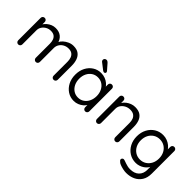

<svg xmlns="http://www.w3.org/2000/svg" viewBox="52 -1575 2640 2640"><g transform="rotate(45 1371.5 -255.0)"><path d="M321 -525Q389 -525 431.5 -490.5Q474 -456 488 -393H473L480 -411Q492 -439 521 -465Q550 -491 588 -508Q626 -525 667 -525Q733 -525 771 -496.5Q809 -468 825.5 -420.5Q842 -373 842 -314V-41Q842 -24 830.5 -12Q819 0 802 0Q784 0 773 -12Q762 -24 762 -41V-312Q762 -351 750.5 -382.5Q739 -414 713.5 -432.5Q688 -451 644 -451Q603 -451 569 -432.5Q535 -414 515 -382.5Q495 -351 495 -312V-41Q495 -24 484 -12Q473 0 455 0Q438 0 426.5 -12Q415 -24 415 -41V-315Q415 -353 404.5 -383.5Q394 -414 369 -432.5Q344 -451 300 -451Q260 -451 227 -432.5Q194 -414 174 -383.5Q154 -353 154 -315V-41Q154 -24 142.5 -12Q131 0 114 0Q97 0 85.5 -12Q74 -24 74 -41V-477Q74 -494 85.5 -505.5Q97 -517 114 -517Q132 -517 143 -505.5Q154 -494 154 -477V-401L132 -377Q136 -403 152.5 -429Q169 -455 195 -477Q221 -499 253 -512Q285 -525 321 -525Z M1416 -522Q1433 -522 1444.5 -510.5Q1456 -499 1456 -482V-41Q1456 -24 1444.5 -12Q1433 0 1416 0Q1398 0 1387 -12Q1376 -24 1376 -41V-136L1395 -138Q1395 -116 1380 -90Q1365 -64 1339 -41.5Q1313 -19 1277.5 -4.5Q1242 10 1201 10Q1133 10 1079 -25.5Q1025 -61 993.5 -122Q962 -183 962 -261Q962 -340 993.5 -400.5Q1025 -461 1079 -495.5Q1133 -530 1199 -530Q1242 -530 1279 -516Q1316 -502 1343.5 -478Q1371 -454 1386.5 -425Q1402 -396 1402 -367L1376 -373V-482Q1376 -499 1387 -510.5Q1398 -522 1416 -522ZM1210 -64Q1260 -64 1298.5 -90Q1337 -116 1358.5 -160.5Q1380 -205 1380 -261Q1380 -316 1358.5 -360.5Q1337 -405 1298.5 -430.5Q1260 -456 1210 -456Q1161 -456 1122.5 -431Q1084 -406 1062 -362Q1040 -318 1040 -261Q1040 -205 1061.5 -160.5Q1083 -116 1121.5 -90Q1160 -64 1210 -64ZM1218 -562Q1212 -562 1205.5 -565.5Q1199 -569 1193 -573L1108 -639Q1097 -646 1091.5 -654.5Q1086 -663 1086 -674Q1086 -691 1098 -700.5Q1110 -710 1123 -710Q1136 -710 1145 -704Q1154 -698 1161 -691L1235 -606Q1244 -596 1244 -586Q1244 -576 1237 -569Q1230 -562 1218 -562Z M1861 -530Q1929 -530 1968 -502Q2007 -474 2023.5 -427Q2040 -380 2040 -322V-41Q2040 -24 2028.5 -12Q2017 0 2000 0Q1983 0 1971.5 -12Q1960 -24 1960 -41V-320Q1960 -358 1948.5 -388.5Q1937 -419 1910.5 -437.5Q1884 -456 1838 -456Q1796 -456 1761 -437.5Q1726 -419 1705 -388.5Q1684 -358 1684 -320V-41Q1684 -24 1672.5 -12Q1661 0 1644 0Q1627 0 1615.5 -12Q1604 -24 1604 -41V-477Q1604 -494 1615.5 -505.5Q1627 -517 1644 -517Q1662 -517 1673 -505.5Q1684 -494 1684 -477V-406L1664 -384Q1669 -410 1687 -436.5Q1705 -463 1732 -484Q1759 -505 1792 -517.5Q1825 -530 1861 -530Z M2405 -530Q2448 -530 2485 -515.5Q2522 -501 2549.5 -478Q2577 -455 2592.5 -430Q2608 -405 2608 -383L2589 -395V-482Q2589 -499 2600 -510.5Q2611 -522 2629 -522Q2646 -522 2657.5 -510.5Q2669 -499 2669 -482V-44Q2669 38 2634.5 92Q2600 146 2542 173Q2484 200 2412 200Q2382 200 2346 192Q2310 184 2282 172.5Q2254 161 2246 149Q2231 139 2227.5 126.5Q2224 114 2232 103Q2241 89 2255.5 89Q2270 89 2292 98Q2301 101 2320.5 108Q2340 115 2364.5 120.5Q2389 126 2413 126Q2498 126 2543.5 81.5Q2589 37 2589 -36V-129L2600 -124Q2594 -96 2575.5 -72Q2557 -48 2530.5 -29.5Q2504 -11 2472 -0.5Q2440 10 2407 10Q2337 10 2281 -25Q2225 -60 2192.5 -121Q2160 -182 2160 -260Q2160 -339 2192.5 -400Q2225 -461 2280.5 -495.5Q2336 -530 2405 -530ZM2415 -456Q2364 -456 2323.5 -430.5Q2283 -405 2260.5 -361Q2238 -317 2238 -260Q2238 -205 2260.5 -160.5Q2283 -116 2323.5 -90Q2364 -64 2415 -64Q2467 -64 2507 -89.5Q2547 -115 2570 -159Q2593 -203 2593 -260Q2593 -318 2570 -362Q2547 -406 2507 -431Q2467 -456 2415 -456Z"/></g></svg>

Font: Quicksand Light Medium
Style: Regular
Weight: 500
Version: Version 3.006